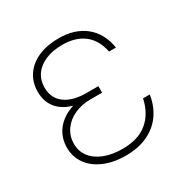

<svg xmlns="http://www.w3.org/2000/svg" viewBox="-131 -652 758 776"><g transform="rotate(-30 248.0 -263.5)"><path d="M156.7 -271.5Q108.9 -285.2 84.7 -315.9Q60.5 -346.7 60.5 -391.6Q60.5 -435.5 83 -468.5Q105.5 -501.5 146.5 -519.3Q187.5 -537.1 241.2 -537.1Q315.9 -537.1 364 -498.8Q412.1 -460.4 423.8 -388.7H391.6Q379.4 -447.8 340.8 -477.3Q302.2 -506.8 241.2 -506.8Q196.3 -506.8 162.6 -492.7Q128.9 -478.5 110.8 -452.6Q92.8 -426.8 92.8 -392.6Q92.8 -343.3 128.7 -316.2Q164.6 -289.1 229.5 -289.1H284.2V-258.8H229.5Q188.5 -258.8 154.8 -243.4Q121.1 -228 101.6 -200Q82 -171.9 82 -135.7Q82 -101.6 101.8 -75.4Q121.6 -49.3 158 -34.9Q194.3 -20.5 243.2 -20.5Q316.4 -20.5 359.4 -56.2Q402.3 -91.8 416 -156.2H447.3Q439.9 -106.4 413.8 -69.1Q387.7 -31.7 344 -11Q300.3 9.8 242.2 9.8Q183.6 9.8 140.1 -9Q96.7 -27.8 73.2 -61Q49.8 -94.2 49.8 -136.7Q49.8 -185.1 77.9 -220.2Q106 -255.4 156.7 -271.5Z"/></g></svg>

Font: Pretendard Std Thin
Style: Regular
Weight: 100
Designer: Base glyphs from Inter by Rasmus Andersson; Hangeul glyphs from Noto Sans CJK(Source Han Sans) by Jang Soo-young and Kan
Foundry: Kil Hyung-jin
Version: Version 1.309